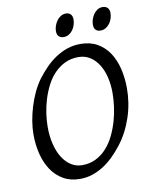

<svg xmlns="http://www.w3.org/2000/svg" viewBox="-89 -852 722 932"><g transform="rotate(-10 272.5 -386.5)"><path d="M457 -369.1Q457 -410.2 448.2 -446.5Q439.5 -482.9 422.4 -510Q405.3 -537.1 380.4 -553Q355.5 -568.8 323.2 -568.8Q286.1 -568.8 256.6 -554.4Q227.1 -540 204.1 -516.1Q181.2 -492.2 165 -460.4Q148.9 -428.7 138.4 -394.5Q127.9 -360.4 123 -325.4Q118.2 -290.5 118.2 -259.8Q118.2 -214.4 127.7 -175.5Q137.2 -136.7 154.8 -108.6Q172.4 -80.6 197 -64.7Q221.7 -48.8 252 -48.8Q289.6 -48.8 319.6 -64Q349.6 -79.1 372.3 -104.2Q395 -129.4 411.1 -162.4Q427.2 -195.3 437.5 -231Q447.8 -266.6 452.4 -302.2Q457 -337.9 457 -369.1ZM529.8 -377.9Q529.8 -343.3 524.2 -307.6Q518.6 -272 507.1 -237.3Q495.6 -202.6 478.8 -170.2Q461.9 -137.7 439.9 -109.9Q419.4 -83.5 396.2 -60.8Q373 -38.1 346.9 -21.2Q320.8 -4.4 291.7 5.4Q262.7 15.1 230 15.1Q183.1 15.1 148.2 -4.9Q113.3 -24.9 90.1 -59.3Q66.9 -93.8 55.4 -139.6Q43.9 -185.5 43.9 -236.8Q43.9 -267.6 49.6 -302Q55.2 -336.4 65.7 -370.8Q76.2 -405.3 91.3 -437.7Q106.4 -470.2 126 -497.1Q146.5 -524.4 170.2 -548.6Q193.8 -572.8 220.9 -590.8Q248 -608.9 278.8 -619.4Q309.6 -629.9 344.2 -629.9Q392.1 -629.9 427.2 -609.9Q462.4 -589.8 485.1 -555.4Q507.8 -521 518.8 -475.1Q529.8 -429.2 529.8 -377.9ZM332.5 -752.9Q332.5 -739.3 328.1 -725.8Q323.7 -712.4 315.9 -701.4Q308.1 -690.4 296.6 -683.6Q285.2 -676.8 271.5 -676.8Q255.9 -676.8 247.1 -685.5Q238.3 -694.3 238.3 -710.9Q238.3 -724.1 242.9 -737.5Q247.6 -751 255.6 -762.2Q263.7 -773.4 275.1 -780.5Q286.6 -787.6 300.3 -787.6Q315.4 -787.6 324 -778.6Q332.5 -769.5 332.5 -752.9ZM514.6 -752.9Q514.6 -739.3 510.3 -725.8Q505.9 -712.4 497.8 -701.4Q489.7 -690.4 478.3 -683.6Q466.8 -676.8 452.6 -676.8Q437.5 -676.8 429 -685.5Q420.4 -694.3 420.4 -710.9Q420.4 -724.1 424.8 -737.5Q429.2 -751 437 -762.2Q444.8 -773.4 456.1 -780.5Q467.3 -787.6 481.4 -787.6Q496.6 -787.6 505.6 -778.6Q514.6 -769.5 514.6 -752.9Z"/></g></svg>

Font: Akkhara
Style: Italic
Weight: 400
Italic angle: -7°
Designer: J. Victor Gaultney
Version: Version 1.00 June 13, 2006, initial release